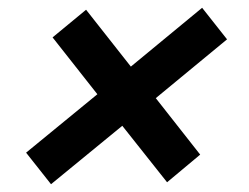

<svg xmlns="http://www.w3.org/2000/svg" viewBox="-20 -536 640 493"><path d="M111 -63 47 -144 230 -294 115 -440 201 -511 316 -365 499 -516 563 -435 380 -284 494 -139 409 -68 294 -213Z"/></svg>

Font: Geist Mono SemiBold
Style: Italic
Weight: 600
Italic angle: -12°
Monospace: yes
Designer: Basement.studio, Andrés Briganti, Mateo Zaragoza
Foundry: Basement.studio, Vercel, Andrés Briganti, Guido Ferreyra, Mateo Zaragoza
Version: Version 1.500; ttfautohint (v1.8.4.7-5d5b)